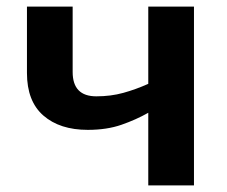

<svg xmlns="http://www.w3.org/2000/svg" viewBox="-20 -564 689 584"><path d="M201 -544H62V-342Q62 -256 112 -212.5Q162 -169 247 -169Q305 -169 349.5 -184.5Q394 -200 431 -221V0H570V-544H431V-309Q393 -292 355 -281.5Q317 -271 273 -271Q201 -271 201 -345Z"/></svg>

Font: Noto Sans UI
Style: Bold
Weight: 700
Designer: Monotype Design Team
Foundry: Monotype Imaging Inc.
Version: Version 1.901